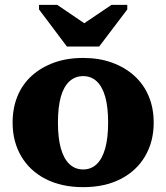

<svg xmlns="http://www.w3.org/2000/svg" viewBox="-20 -762 686 792"><path d="M256 -570H389L505 -723V-742H440L280 -634H375L216 -742H141V-723ZM614 -256Q614 -178 578.5 -117.5Q543 -57 477.5 -23.5Q412 10 323 10Q234 10 168.5 -23.5Q103 -57 67.5 -117.5Q32 -178 32 -256Q32 -316 52 -365Q72 -414 110.5 -449Q149 -484 202.5 -503.5Q256 -523 323 -523Q389 -523 442.5 -503.5Q496 -484 534.5 -449Q573 -414 593.5 -365Q614 -316 614 -256ZM219 -256Q219 -193 231 -150Q243 -107 266.5 -85Q290 -63 323 -63Q356 -63 379 -85Q402 -107 414 -150Q426 -193 426 -256Q426 -321 414 -363Q402 -405 379 -426.5Q356 -448 323 -448Q290 -448 266.5 -426.5Q243 -405 231 -363Q219 -321 219 -256Z"/></svg>

Font: Roboto Serif 36pt
Style: Bold
Weight: 700
Version: Version 1.008